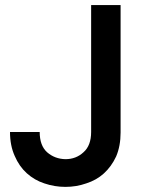

<svg xmlns="http://www.w3.org/2000/svg" viewBox="-20 -730 578 758"><path d="M238.3 7.8Q195.3 7.8 155.3 -5.9Q116.2 -18.6 85.9 -45.9Q55.7 -73.2 38.1 -114.3Q19.5 -155.3 19.5 -209Q58.6 -209 136.7 -209Q136.7 -155.3 166 -128.9Q196.3 -102.5 238.3 -101.6Q280.3 -101.6 309.6 -128.9Q339.8 -155.3 339.8 -209Q339.8 -376 339.8 -710Q369.1 -710 456.1 -710Q456.1 -584 456.1 -207Q456.1 -153.3 438.5 -112.3Q419.9 -72.3 389.6 -44.9Q360.4 -18.6 320.3 -5.9Q281.2 7.8 238.3 7.8Z"/></svg>

Font: SSportsD
Style: Medium
Weight: 400
Designer: Swiss Typefaces
Version: Version 1.000